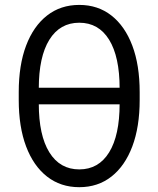

<svg xmlns="http://www.w3.org/2000/svg" viewBox="-20 -759 652 790"><path d="M306.2 11.2Q229.5 11.2 173.6 -32.5Q117.7 -76.2 87.4 -156.5Q57.1 -236.8 57.1 -347.7V-379.9Q57.1 -491.2 87.4 -571.3Q117.7 -651.4 173.6 -695.1Q229.5 -738.8 306.2 -738.8Q382.8 -738.8 438.5 -695.1Q494.1 -651.4 524.4 -571.3Q554.7 -491.2 554.7 -379.9V-347.7Q554.7 -236.8 524.4 -156.5Q494.1 -76.2 438.5 -32.5Q382.8 11.2 306.2 11.2ZM306.2 -62Q385.7 -62 429 -132.1Q472.2 -202.1 472.2 -332.5V-395Q472.2 -525.4 429 -595.5Q385.7 -665.5 306.2 -665.5Q226.6 -665.5 183.1 -595.5Q139.6 -525.4 139.6 -395V-332.5Q139.6 -202.1 183.1 -132.1Q226.6 -62 306.2 -62ZM116.7 -329.6V-397.9H497.6V-329.6Z"/></svg>

Font: V-Inter
Style: Regular-375
Weight: 375
Designer: Rasmus Andersson
Foundry: rsms
Version: Version 4.000;git-4146feb